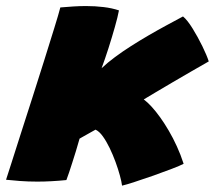

<svg xmlns="http://www.w3.org/2000/svg" viewBox="-60 -570 694 619"><path d="M333.5 28.5Q332 16 326.5 -4.2Q321 -24.5 312.5 -47.8Q304 -71 293.5 -92.8Q283 -114.5 271.5 -130.5Q260 -146.5 248 -152Q243.5 -149.5 235.8 -145.2Q228 -141 219.8 -136.2Q211.5 -131.5 205.2 -128Q199 -124.5 196.5 -123Q190.5 -101.5 184.5 -82Q178.5 -62.5 173 -45.5Q167.5 -28.5 162.8 -14.2Q158 0 154 10.5Q129.5 13 106 14.2Q82.5 15.5 60.5 15.5Q30 15.5 4 13.5Q-22 11.5 -40.5 9.5Q-36 -4.5 -23.2 -44.2Q-10.5 -84 7.2 -139.5Q25 -195 44.8 -256.5Q64.5 -318 82.8 -376.2Q101 -434.5 115 -479.5Q129 -524.5 134.5 -546Q156 -548 176.8 -549.2Q197.5 -550.5 217.5 -550.5Q247 -550.5 274 -547.2Q301 -544 323.5 -536.5Q319.5 -515 310.2 -482.5Q301 -450 289.8 -414.8Q278.5 -379.5 267.5 -350Q286.5 -368 310.8 -386Q335 -404 362.5 -421.5Q390 -439 418.8 -455.8Q447.5 -472.5 475.8 -487.8Q504 -503 530 -517Q544 -505.5 561 -478Q578 -450.5 592.5 -420.8Q607 -391 613 -372Q587.5 -357.5 557.2 -340Q527 -322.5 497 -305Q467 -287.5 442.5 -272.8Q418 -258 403.5 -249.5Q415.5 -240.5 429 -225.8Q442.5 -211 456.5 -191.5Q470.5 -172 484.2 -148.5Q498 -125 510.2 -98.2Q522.5 -71.5 532 -42Q521 -36 494.2 -25.8Q467.5 -15.5 435.5 -4.2Q403.5 7 375.2 16.2Q347 25.5 333.5 28.5Z"/></svg>

Font: Grandstander Thin Black
Style: Italic
Weight: 900
Italic angle: -15°
Version: Version 1.200